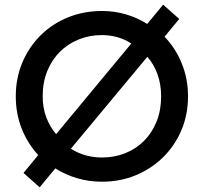

<svg xmlns="http://www.w3.org/2000/svg" viewBox="-20 -762 872 821"><path d="M149.5 39 80.5 -22.5 143.5 -99Q98.5 -147.5 73 -211.5Q47.5 -275.5 47.5 -350Q47.5 -428 75.5 -494.5Q103.5 -561 153.2 -610.5Q203 -660 270.2 -687.5Q337.5 -715 416 -715Q471 -715 520 -700.2Q569 -685.5 609.5 -659.5L677.5 -742L746.5 -681L683.5 -605Q731 -556 757.5 -490.2Q784 -424.5 784 -350Q784 -272.5 756 -206Q728 -139.5 677.8 -90Q627.5 -40.5 560.8 -12.8Q494 15 416 15Q360 15 309.5 0Q259 -15 216.5 -42ZM220 -188.5 541.5 -576Q515 -593.5 482.8 -602.8Q450.5 -612 416 -612Q362.5 -612 316.2 -593.2Q270 -574.5 235.8 -540.2Q201.5 -506 182 -457.8Q162.5 -409.5 162.5 -350Q162.5 -301 178 -260Q193.5 -219 220 -188.5ZM416 -88.5Q469.5 -88.5 515.8 -107Q562 -125.5 596.2 -160Q630.5 -194.5 649.8 -242.8Q669 -291 669 -350Q669 -401 653.5 -444.2Q638 -487.5 610 -519L283 -126Q311.5 -108 345 -98.2Q378.5 -88.5 416 -88.5Z"/></svg>

Font: Geologica Roman
Style: Regular
Weight: 400
Designer: Sindre Bremnes, Frode Helland
Foundry: Monokrom Skriftforlag AS
Version: Version 1.010;gftools[0.9.28]